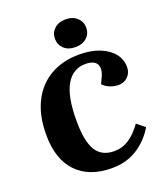

<svg xmlns="http://www.w3.org/2000/svg" viewBox="-172 -1075 1030 1202"><g transform="rotate(-20 343.5 -473.5)"><path d="M499 -546Q521 -595 504 -625.5Q487 -656 429 -656Q346 -656 301 -579.5Q256 -503 256 -340Q256 -205 293.5 -143Q331 -81 415 -81Q469 -81 514 -110.5Q559 -140 599 -197L652 -154Q606 -77 534 -31.5Q462 14 365 14Q213 14 130 -74Q47 -162 48 -324Q48 -451 93.5 -541Q139 -631 221 -678Q303 -725 413 -725Q491 -725 548.5 -702Q606 -679 637.5 -639.5Q669 -600 669 -549Q669 -511 644 -486Q619 -461 582 -461Q554 -461 526.5 -471.5Q499 -482 479 -503ZM305 -869Q305 -908 333 -934.5Q361 -961 409 -961Q455 -961 484 -934.5Q513 -908 513 -868Q513 -828 484.5 -802Q456 -776 410 -776Q361 -776 333 -802.5Q305 -829 305 -869Z"/></g></svg>

Font: Literata 36pt ExtraBold
Style: Italic
Weight: 800
Italic angle: -2°
Designer: Latin by Veronika Burian and Jose Scaglione. Greek by Irene Vlachou. Cyrillic by Vera Evstafieva
Foundry: TypeTogether
Version: Version 3.002